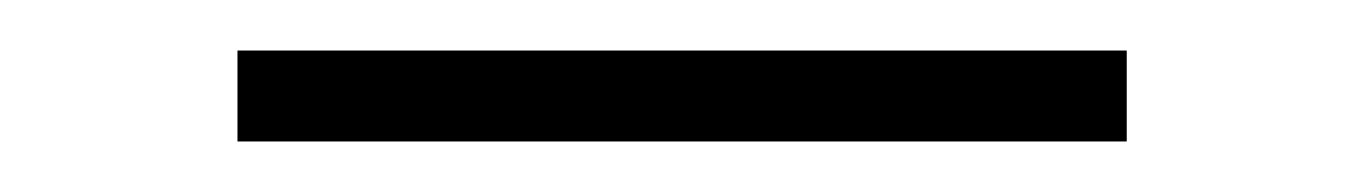

<svg xmlns="http://www.w3.org/2000/svg" viewBox="-20 -378 540 76"><path d="M426 -322H74V-358H426Z"/></svg>

Font: Iosevka Curly Slab Extralight
Style: Regular
Weight: 200
Monospace: yes
Designer: Belleve Invis
Foundry: Belleve Invis
Version: Version 22.1.2; ttfautohint (v1.8.4)